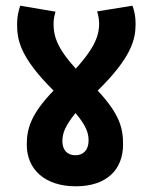

<svg xmlns="http://www.w3.org/2000/svg" viewBox="-20 -652 533 674"><path d="M412 -145C412 -203 400 -251 323 -334C441 -450 456 -513 456 -568C456 -594 452 -613 445 -632L321 -612C325 -599 328 -584 328 -569C328 -533 318 -490 246 -411C179 -485 168 -526 168 -569C168 -585 171 -598 175 -611L51 -632C45 -614 40 -593 40 -569C40 -516 46 -455 168 -334C88 -251 74 -200 74 -144C74 -57 138 2 246 2C355 2 412 -57 412 -145ZM199 -156C199 -184 208 -209 245 -255C282 -212 291 -185 291 -159C291 -125 272 -107 245 -107C214 -107 199 -128 199 -156Z"/></svg>

Font: Noto Sans Devanagari UI Condensed
Style: Bold
Weight: 700
Width: 3
Designer: Jelle Bosma - Monotype Design Team
Foundry: Monotype Imaging Inc.
Version: Version 2.004